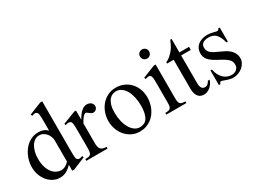

<svg xmlns="http://www.w3.org/2000/svg" viewBox="-51 -1247 2392 1814"><g transform="rotate(-30 1145.0 -340.5)"><path d="M369.1 14.6H347.2V-49.8Q317.4 -18.6 286.6 -2Q255.9 14.6 216.8 14.6Q179.7 14.6 146.2 -2Q112.8 -18.6 87.6 -47.9Q62.5 -77.1 47.6 -117.4Q32.7 -157.7 32.7 -205.1Q32.7 -233.9 39.1 -264.2Q45.4 -294.4 58.1 -322.8Q70.8 -351.1 89.4 -376.2Q107.9 -401.4 131.8 -420.2Q155.8 -439 185.5 -450Q215.3 -460.9 250 -460.9Q279.3 -460.9 303.5 -451.9Q327.6 -442.9 347.2 -423.3V-506.3Q347.2 -543.5 346.4 -564.9Q345.7 -586.4 344 -598.4Q342.3 -610.4 339.4 -615.2Q336.4 -620.1 332 -624.5Q323.7 -632.8 311.3 -631.6Q298.8 -630.4 279.3 -623.5L272.5 -641.1L406.7 -694.8H429.2V-177.2Q429.2 -141.1 429.7 -119.4Q430.2 -97.7 431.6 -85Q433.1 -72.3 436 -66.4Q439 -60.5 444.3 -56.6Q453.1 -49.3 466.1 -50.3Q479 -51.3 498.5 -58.6L504.4 -41.5ZM347.2 -315.9Q347.2 -334.5 340.1 -354.5Q333 -374.5 319.8 -391.4Q306.6 -408.2 287.6 -419.4Q268.6 -430.7 244.1 -431.2Q219.2 -432.1 197.3 -419.2Q175.3 -406.2 158.9 -381.8Q142.6 -357.4 132.8 -322.3Q123 -287.1 123 -244.1Q123 -189.9 135.7 -151.4Q148.4 -112.8 168.5 -88.4Q188.5 -64 212.9 -52.5Q237.3 -41 260.7 -40.5Q284.2 -40.5 305.2 -51.5Q326.2 -62.5 347.2 -84.5Z M841.3 -406.2Q841.3 -397.5 837.9 -389.2Q834.5 -380.9 828.4 -374.8Q822.3 -368.7 814.2 -364.7Q806.2 -360.8 796.9 -360.8Q784.7 -360.8 775.1 -366.2Q765.6 -371.6 757.8 -378.2Q750 -384.8 742.7 -390.1Q735.4 -395.5 727.5 -395.5Q715.3 -395.5 698 -375.2Q680.7 -355 662.1 -319.3V-104Q662.1 -83 665.5 -66.9Q668.9 -50.8 677.7 -40Q686.5 -29.3 701.9 -23.9Q717.3 -18.6 741.2 -18.6V0H508.8V-18.6Q529.8 -18.6 543.7 -20.8Q557.6 -22.9 565.7 -31.2Q573.7 -39.6 577.1 -56.2Q580.6 -72.8 580.6 -101.1V-274.4Q580.6 -309.6 579.8 -330.3Q579.1 -351.1 577.4 -362.8Q575.7 -374.5 572.8 -379.9Q569.8 -385.3 565.9 -389.6Q555.2 -395.5 542.2 -396.5Q529.3 -397.5 508.8 -388.7L504.4 -406.2L643.1 -460H662.1V-359.9Q717.8 -460 777.8 -460Q791 -460 802.7 -456.1Q814.5 -452.1 823 -445.1Q831.5 -438 836.4 -428Q841.3 -418 841.3 -406.2Z M1309.1 -231.9Q1309.1 -203.1 1303 -173.6Q1296.9 -144 1284.7 -116.7Q1272.5 -89.4 1253.9 -65.4Q1235.4 -41.5 1210.9 -23.7Q1186.5 -5.9 1155.8 4.4Q1125 14.6 1088.4 14.6Q1041.5 14.6 1002.7 -4.4Q963.9 -23.4 935.8 -55.7Q907.7 -87.9 892.3 -130.4Q877 -172.9 877 -219.2Q877 -264.6 891.8 -307.9Q906.7 -351.1 934.8 -384.8Q962.9 -418.5 1002.9 -439.2Q1043 -460 1093.3 -460Q1141.6 -460 1181.2 -442.4Q1220.7 -424.8 1249.3 -394Q1277.8 -363.3 1293.5 -321.5Q1309.1 -279.8 1309.1 -231.9ZM1217.8 -194.3Q1217.8 -244.1 1208 -287.1Q1198.2 -330.1 1180.2 -361.6Q1162.1 -393.1 1136.2 -411.1Q1110.4 -429.2 1078.1 -429.2Q1059.1 -429.2 1039.3 -420.9Q1019.5 -412.6 1003.4 -393.1Q987.3 -373.5 977.3 -341.1Q967.3 -308.6 967.3 -259.8Q967.3 -211.9 977.3 -168.5Q987.3 -125 1005.9 -92.3Q1024.4 -59.6 1050.5 -40.3Q1076.7 -21 1108.9 -21Q1133.3 -21 1153.3 -30Q1173.3 -39.1 1187.5 -59.6Q1201.7 -80.1 1209.7 -113.3Q1217.8 -146.5 1217.8 -194.3Z M1540 -599.6Q1540 -578.6 1526.1 -564Q1512.2 -549.3 1490.7 -549.3Q1469.2 -549.3 1455.1 -563.5Q1440.9 -577.6 1440.9 -599.6Q1440.9 -610.4 1444.8 -619.4Q1448.7 -628.4 1455.6 -634.8Q1462.4 -641.1 1471.4 -644.8Q1480.5 -648.4 1490.7 -648.4Q1501 -648.4 1510 -644.5Q1519 -640.6 1525.6 -634Q1532.2 -627.4 1536.1 -618.7Q1540 -609.9 1540 -599.6ZM1381.3 0V-18.6Q1402.3 -18.6 1415.8 -21.5Q1429.2 -24.4 1436.8 -32.5Q1444.3 -40.5 1447 -54.9Q1449.7 -69.3 1449.7 -91.8V-331.1Q1449.7 -363.3 1442.6 -379.9Q1435.5 -396.5 1416 -396.5Q1409.2 -396.5 1400.9 -394.5Q1392.6 -392.6 1381.3 -388.7L1375 -406.2L1510.3 -460H1531.2V-91.8Q1531.2 -69.3 1534.2 -54.9Q1537.1 -40.5 1544.7 -32.5Q1552.2 -24.4 1565.7 -21.5Q1579.1 -18.6 1600.1 -18.6V0Z M1901.4 -81.5Q1893.6 -56.6 1880.4 -38.6Q1867.2 -20.5 1852.1 -8.8Q1836.9 2.9 1820.6 8.8Q1804.2 14.6 1789.6 14.6Q1773.4 14.6 1757.8 10.3Q1742.2 5.9 1729.5 -7.1Q1716.8 -20 1709 -43.2Q1701.2 -66.4 1701.2 -104V-414.1H1629.4V-429.2Q1649.4 -436.5 1671.6 -454.8Q1693.8 -473.1 1712.9 -495.6Q1719.7 -503.9 1725.1 -511.2Q1730.5 -518.6 1736.8 -529.1Q1743.2 -539.6 1750.5 -555.2Q1757.8 -570.8 1768.1 -594.7H1782.7V-447.3H1887.7V-414.1H1782.7V-115.7Q1782.7 -93.8 1786.1 -79.6Q1789.6 -65.4 1795.7 -57.1Q1801.8 -48.8 1809.8 -45.4Q1817.9 -42 1827.1 -41.5Q1845.2 -40.5 1859.1 -51.5Q1873 -62.5 1881.8 -81.5Z M2254.9 -112.8Q2254.9 -87.4 2242.7 -64.2Q2230.5 -41 2210 -23.4Q2189.5 -5.9 2162.4 4.4Q2135.3 14.6 2105.5 14.6Q2087.4 14.6 2070.6 10.5Q2053.7 6.3 2038.3 1Q2022.9 -4.4 2009.5 -9.3Q1996.1 -14.2 1984.9 -15.6Q1979.5 -15.6 1975.1 -7.8Q1970.7 0 1967.8 6.3H1951.7V-153.3H1967.8Q1974.1 -119.1 1987.5 -93.5Q2001 -67.9 2019.3 -50.5Q2037.6 -33.2 2059.6 -24.4Q2081.5 -15.6 2105.5 -15.6Q2123.5 -15.6 2137.7 -21Q2151.9 -26.4 2161.6 -35.4Q2171.4 -44.4 2176.8 -56.4Q2182.1 -68.4 2182.1 -81.5Q2182.6 -98.1 2178.5 -112.1Q2174.3 -126 2162.1 -139.4Q2149.9 -152.8 2127.7 -167.7Q2105.5 -182.6 2068.8 -201.2Q2033.2 -219.7 2010 -235.8Q1986.8 -252 1973.4 -268.6Q1960 -285.2 1954.6 -302.7Q1949.2 -320.3 1949.2 -340.8Q1949.2 -365.7 1958.7 -387.5Q1968.3 -409.2 1986.8 -425.3Q2005.4 -441.4 2032.5 -450.7Q2059.6 -460 2094.7 -460Q2109.9 -460 2124.8 -457.3Q2139.6 -454.6 2152.8 -451.4Q2166 -448.2 2176.3 -445.6Q2186.5 -442.9 2192.4 -442.9Q2199.2 -442.9 2203.9 -445.6Q2208.5 -448.2 2214.4 -460H2230.5V-307.6H2214.4Q2205.6 -343.8 2193.4 -367.7Q2181.2 -391.6 2166 -405.8Q2150.9 -419.9 2132.6 -426Q2114.3 -432.1 2093.3 -432.1Q2048.3 -432.1 2027.6 -415.8Q2006.8 -399.4 2006.3 -373.5Q2005.9 -360.4 2008.5 -347.9Q2011.2 -335.4 2019.3 -324Q2027.3 -312.5 2041.7 -301.8Q2056.2 -291 2079.6 -280.3L2151.9 -246.1Q2202.6 -222.7 2228.8 -189Q2254.9 -155.3 2254.9 -112.8Z"/></g></svg>

Font: Doulos SIL CyrE
Style: Regular
Weight: 400
Designer: Walt Agee, Victor Gaultney, Peter Martin, Debbi Hosken, Becca Hirsbrunner
Foundry: SIL International
Version: Version 5.000